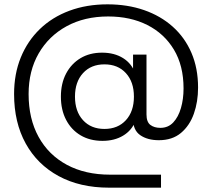

<svg xmlns="http://www.w3.org/2000/svg" viewBox="-20 -713 979 886"><path d="M483 153Q349 153 250.5 99.5Q152 46 98.5 -51Q45 -148 45 -279Q45 -372 76 -448Q107 -524 164 -579Q221 -634 300.5 -663.5Q380 -693 476 -693Q568 -693 644.5 -666.5Q721 -640 777 -590Q833 -540 863.5 -469Q894 -398 894 -309Q894 -243 874.5 -188Q855 -133 815 -99.5Q775 -66 713 -66Q661 -66 627.5 -89Q594 -112 594 -164L605 -154Q588 -111 548 -87Q508 -63 453 -63Q395 -63 352 -88.5Q309 -114 285 -160Q261 -206 261 -267Q261 -328 285 -373.5Q309 -419 351.5 -444.5Q394 -470 451 -470Q508 -470 548.5 -444.5Q589 -419 605 -372L594 -357V-461H656V-185Q656 -150 674 -136.5Q692 -123 720 -123Q756 -123 779.5 -148Q803 -173 815 -214.5Q827 -256 827 -305Q827 -410 782.5 -484Q738 -558 660 -597.5Q582 -637 479 -637Q370 -637 287.5 -592Q205 -547 158.5 -466.5Q112 -386 112 -279Q112 -165 158 -81.5Q204 2 288.5 47.5Q373 93 488 93H723V153ZM462 -118Q524 -118 561 -158.5Q598 -199 598 -267Q598 -335 561 -375.5Q524 -416 462 -416Q400 -416 363 -375.5Q326 -335 326 -267Q326 -199 363 -158.5Q400 -118 462 -118Z"/></svg>

Font: TikTok Sans Light
Style: Regular
Weight: 300
Version: Version 4.000